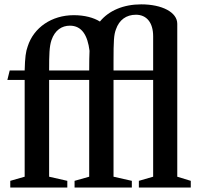

<svg xmlns="http://www.w3.org/2000/svg" viewBox="-20 -840 892 860"><path d="M26 0H281.5V-30L200 -48.5V-482H379.5V-48.5L314 -30V0H570.5V-30L488.5 -48.5V-482H666V-48.5L602 -30V0H834.5V-30L774 -48.5V-733.5C774 -785 706 -820.5 612.5 -820.5C533 -820.5 467.5 -792.5 427.5 -743.5C399.5 -761 359 -772 310.5 -772C212 -772 131 -717 104 -632C95.5 -609 92 -583 90.5 -524.5H23.5L13 -482H90.5V-48.5L26 -30ZM488.5 -524.5V-564.5C488.5 -658 490 -684 499.5 -709C514 -750.5 545 -774 589 -774C636.5 -774 666 -739 666 -677.5V-524.5ZM200 -524.5C200 -595.5 201 -631.5 210.5 -660C226 -705.5 257.5 -725 293 -725C347 -725 372.5 -681 381 -612.5C380 -592 379.5 -563 379.5 -524.5Z"/></svg>

Font: Libre Caslon Condensed SemiBold
Style: Regular
Weight: 600
Designer: Pablo Impallari, Rodrigo Fuenzalida, Katja Schimmel, Ertekin Erdin
Foundry: Pablo Impallari, Rodrigo Fuenzalida
Version: Version 2.000;gftools[0.9.33]